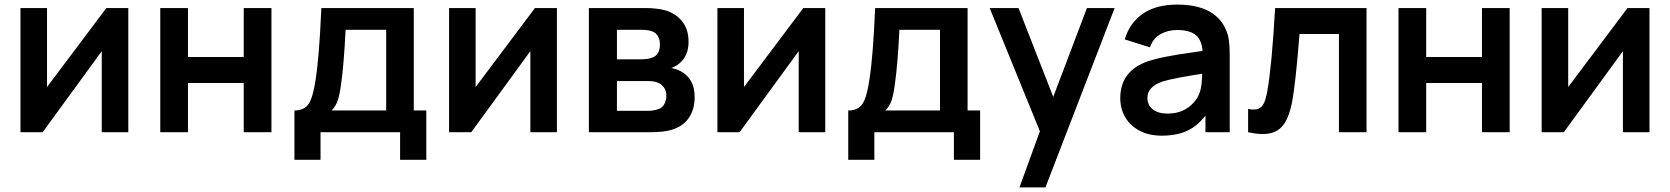

<svg xmlns="http://www.w3.org/2000/svg" viewBox="-20 -575 7264 835"><path d="M442.5 -540H538V0H422.5V-352.5L165.5 0H69V-540H184.5V-196.5Z M797.5 0H677V-540H797.5V-327H1040V-540H1160.5V0H1040V-214H797.5Z M1374 120H1260.5V-94.5Q1303.5 -94.5 1322.5 -123.5Q1341.5 -152.5 1352.5 -228.5Q1368.5 -329 1377.5 -540H1779.5V-94.5H1834V120H1720V0H1374ZM1422 -94.5H1659.5V-445.5H1483Q1475.5 -293.5 1463.5 -210.5Q1457.5 -164 1449 -138.5Q1440.5 -113 1422 -94.5Z M2306.5 -540H2402V0H2286.5V-352.5L2029.5 0H1933V-540H2048.5V-196.5Z M2806.5 0H2541V-540H2786.5Q2837 -540 2875.5 -529.5Q2918.5 -516.5 2946.5 -482.2Q2974.5 -448 2974.5 -393Q2974.5 -332.5 2934.5 -299Q2918 -285.5 2899 -279Q2918 -276 2936 -267.5Q3001 -235.5 3001 -153Q3001 -98 2974.8 -61Q2948.5 -24 2898 -9.5Q2862 0 2806.5 0ZM2663 -222.5V-93H2798Q2821 -93 2843.5 -100.5Q2860.5 -106.5 2869.2 -122.5Q2878 -138.5 2878 -158Q2878 -181 2866.2 -196.5Q2854.5 -212 2836.5 -217Q2823 -222.5 2795.5 -222.5ZM2663 -445.5V-317H2763Q2800 -317 2818 -325Q2850 -337.5 2850 -381.5Q2850 -402.5 2841 -418.2Q2832 -434 2813.5 -439.5Q2798.5 -445.5 2760.5 -445.5Z M3473.5 -540H3569V0H3453.5V-352.5L3196.5 0H3100V-540H3215.5V-196.5Z M3782.5 120H3669V-94.5Q3712 -94.5 3731 -123.5Q3750 -152.5 3761 -228.5Q3777 -329 3786 -540H4188V-94.5H4242.5V120H4128.5V0H3782.5ZM3830.5 -94.5H4068V-445.5H3891.5Q3884 -293.5 3872 -210.5Q3866 -164 3857.5 -138.5Q3849 -113 3830.5 -94.5Z M4526.5 240H4413.5L4502.5 -4L4284 -540H4409.5L4560.5 -153.5L4707 -540H4827.5Z M5033 15Q4974.5 15 4934 -7.5Q4894 -29.5 4873 -66Q4852 -102.5 4852 -148Q4852 -268 4975 -309.5Q5009 -320.5 5051.5 -328.5Q5079 -334 5109.2 -338.8Q5139.5 -343.5 5185.8 -350Q5232 -356.5 5253.5 -360L5210.5 -335.5Q5211 -392 5185 -418.2Q5159 -444.5 5099.5 -444.5Q5059 -444.5 5026.5 -426.2Q4994 -408 4981.5 -369L4871.5 -403.5Q4892 -474.5 4949.5 -514.8Q5007 -555 5099.5 -555Q5257.5 -555 5307.5 -454.5Q5320.5 -428.5 5324.2 -401.2Q5328 -374 5328 -331.5V0H5222.5V-117L5240 -98Q5203.5 -39 5154.5 -12Q5105.5 15 5033 15ZM5057 -81Q5097 -81 5127 -95.5Q5154 -109 5172 -129.8Q5190 -150.5 5196.5 -170.5Q5208.5 -200 5208.5 -271.5L5245.5 -260.5Q5081 -235 5035.5 -220.5Q4970 -197.5 4970 -149.5Q4970 -118.5 4993.2 -99.8Q5016.5 -81 5057 -81Z M5408 0V-101Q5437.5 -95.5 5453.5 -102.5Q5468.5 -109 5476.8 -126.5Q5485 -144 5491.5 -178.5Q5511 -287 5525.5 -540H5923V0H5803V-427H5631.5Q5614.5 -212 5599.5 -132.5Q5588.5 -74 5567 -40Q5545.5 -6 5507.5 3.8Q5469.5 13.5 5408 0Z M6182.5 0H6062V-540H6182.5V-327H6425V-540H6545.5V0H6425V-214H6182.5Z M7058 -540H7153.5V0H7038V-352.5L6781 0H6684.5V-540H6800V-196.5Z"/></svg>

Font: Vortex Mix
Style: Bold
Weight: 700
Designer: Mikhail Sharanda
Foundry: Mikhail Sharanda
Version: Version 4.504;Glyphs 3.1.2 (3151)